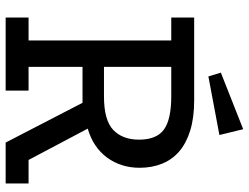

<svg xmlns="http://www.w3.org/2000/svg" viewBox="-118 -740 859 662"><g transform="rotate(90 311.0 -409.5)"><path d="M472 0 335 -265H211V-79H293V0H41V-79H120V-571H41V-650H326Q386 -650 430 -636.5Q474 -623 502.5 -598.5Q531 -574 545 -539Q559 -504 559 -462Q559 -398 524 -350Q489 -302 424 -283L532 -79H613V0ZM462 -460Q462 -520 427.5 -545.5Q393 -571 312 -571H211V-339H313Q395 -339 428.5 -371Q462 -403 462 -460ZM244 -699 231 -742 426 -819 446 -737Z"/></g></svg>

Font: Zilla Slab Medium
Style: Regular
Weight: 500
Designer: Typotheque.com
Foundry: Typotheque type foundry
Version: Version 1.1; 2017